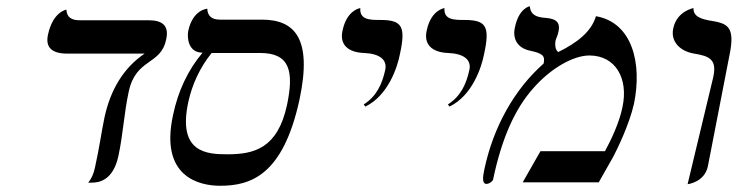

<svg xmlns="http://www.w3.org/2000/svg" viewBox="-20 -585 2367 616"><path d="M393 -291C416 -399 496 -375 513 -458C523 -502 502 -520 457 -520H235C208 -520 194 -531 193 -554C193 -554 150 -548 134 -474C125 -433 146 -413 196 -413H444C377 -368 334 -297 315 -207C305 -159 299 -112 285 -49C281 -28 273 -11 263 1H274C298 1 343 -6 360 -85C375 -155 378 -222 393 -291Z M686 11C783 11 888 -21 941 -266C983 -464 924 -522 820 -522H686C659 -522 646 -534 645 -557C645 -557 599 -555 584 -486C580 -465 583 -416 630 -416C584 -362 551 -293 535 -215C492 -16 621 11 686 11ZM815 -415C911 -415 923 -355 901 -249C871 -108 794 -90 710 -90C645 -90 549 -94 584 -257C596 -313 621 -368 659 -415Z M1152 -243C1225 -278 1255 -369 1263 -411C1283 -502 1269 -521 1199 -521C1168 -521 1133 -521 1136 -559C1136 -559 1093 -554 1079 -487C1069 -443 1095 -417 1148 -415C1197 -413 1223 -394 1216 -361C1206 -315 1188 -276 1147 -250Z M1422 -243C1495 -278 1525 -369 1533 -411C1553 -502 1539 -521 1469 -521C1438 -521 1403 -521 1406 -559C1406 -559 1363 -554 1349 -487C1339 -443 1365 -417 1418 -415C1467 -413 1493 -394 1486 -361C1476 -315 1458 -276 1417 -250Z M1892 -533C1877 -483 1832 -448 1771 -418C1762 -424 1760 -440 1762 -453C1765 -466 1769 -468 1772 -485C1780 -522 1751 -526 1726 -528C1707 -530 1682 -534 1680 -565C1680 -565 1645 -560 1632 -497C1624 -462 1639 -432 1678 -423C1720 -414 1730 -407 1724 -381C1630 -298 1563 -178 1534 -42C1528 -14 1527 5 1541 5C1550 5 1561 -4 1562 -9C1590 -143 1633 -237 1691 -302C1748 -367 1820 -407 1871 -407C1955 -407 1997 -333 1977 -241C1967 -191 1940 -135 1921 -100H1714L1657 0H1901L1948 -83C1959 -104 1999 -185 2014 -252C2041 -383 2008 -513 1892 -533Z M2186 6C2186 6 2240 0 2251 -51L2320 -406C2341 -504 2311 -510 2258 -519C2258 -519 2257 -519 2257 -519C2236 -523 2203 -530 2205 -559C2205 -559 2152 -550 2140 -494C2131 -453 2160 -421 2207 -413C2258 -405 2281 -393 2268 -336Z"/></svg>

Font: Libertinus Sans
Style: Italic
Weight: 400
Italic angle: -12°
Designer: Philipp H. Poll, Khaled Hosny
Foundry: Caleb Maclennan
Version: Version 7.050;RELEASE